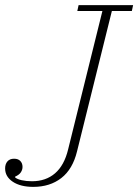

<svg xmlns="http://www.w3.org/2000/svg" viewBox="-35 -718 540 750"><path d="M95 12Q45 12 15 -8Q-15 -28 -15 -60Q-15 -77 -6 -87.5Q3 -98 20 -98Q36 -98 44.5 -89Q53 -80 53 -66Q53 -55 46.5 -45Q40 -35 24 -28V-25Q32 -18 50 -14Q68 -10 90 -10Q144 -10 180 -41Q216 -72 231 -134L365 -675H267L272 -698H485L480 -675H402L266 -127Q249 -57 204.5 -22.5Q160 12 95 12Z"/></svg>

Font: IBM Plex Serif ExtLt
Style: Italic
Weight: 200
Italic angle: -14°
Designer: Mike Abbink, Paul van der Laan, Pieter van Rosmalen
Foundry: Bold Monday
Version: Version 3.001